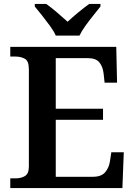

<svg xmlns="http://www.w3.org/2000/svg" viewBox="-20 -951 682 971"><path d="M32 0V-49H59Q87 -49 106.5 -61Q126 -73 126 -109V-600Q126 -643 105.5 -654Q85 -665 58 -665H32V-714H568L572 -533H509L504 -579Q500 -614 482.5 -635.5Q465 -657 424 -657H262V-401H501V-345H262V-57H450Q492 -57 511.5 -79.5Q531 -102 536 -135L543 -181H606L599 0ZM262 -771Q252 -794 232.5 -820.5Q213 -847 192.5 -873Q172 -899 156 -918V-931H214Q238 -914 268.5 -888Q299 -862 322 -841Q344 -862 375.5 -888Q407 -914 431 -931H488V-918Q473 -899 452 -873Q431 -847 412 -820.5Q393 -794 382 -771Z"/></svg>

Font: Noto Serif Malayalam SemiBold
Style: Regular
Weight: 600
Designer: Indian type Foundry, Jelle Bosma, Monotype Design Team
Foundry: Monotype Imaging Inc.
Version: Version 2.104; ttfautohint (v1.8.4.7-5d5b)